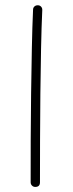

<svg xmlns="http://www.w3.org/2000/svg" viewBox="-20 -697 279 734"><path d="M125 -676.8Q132.3 -676.8 137.2 -671.4Q142.1 -666 141.6 -658.2Q138.7 -595.7 137 -512.7Q135.3 -429.7 134.3 -338.6Q133.3 -247.6 133.1 -159.9Q132.8 -72.3 132.8 0Q132.8 17.6 114.7 17.6Q107.4 17.6 102.3 12.5Q97.2 7.3 97.2 0Q97.2 -72.3 97.4 -160.2Q97.7 -248 98.9 -339.1Q100.1 -430.2 101.8 -513.7Q103.5 -597.2 106.4 -660.2Q106.4 -667.5 111.8 -672.4Q117.2 -677.2 125 -676.8Z"/></svg>

Font: Mikhak-DS1-FD ExtraLight
Style: Regular
Weight: 200
Designer: Amin Abedi
Version: Version 3.2